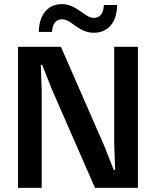

<svg xmlns="http://www.w3.org/2000/svg" viewBox="-20 -906 752 926"><path d="M66.9 0V-680.2H273.9L482.9 -202.1L528.8 -85.9L535.2 -86.9L530.8 -211.9V-680.2H645V0H438L229 -478L183.1 -594.2L176.8 -592.8L181.2 -467.8V0ZM167 -752Q168.5 -816.4 198.7 -851.3Q229 -886.2 279.8 -886.2Q316.9 -886.2 358.9 -857.9L384.8 -839.8Q385.3 -839.8 389.6 -836.7Q394 -833.5 394.8 -833.3Q395.5 -833 399.7 -830.6Q403.8 -828.1 405 -827.4Q406.2 -826.7 409.9 -825Q413.6 -823.2 415.5 -822.8Q417.5 -822.3 420.9 -821.3Q424.3 -820.3 427.2 -820.1Q430.2 -819.8 433.1 -819.8Q454.1 -819.8 466.8 -835.2Q479.5 -850.6 481 -881.8H544.9Q543.5 -816.9 513.2 -782.5Q482.9 -748 432.1 -748Q393.1 -748 353 -774.9L327.1 -793Q300.3 -813 278.8 -813Q257.8 -813 245.1 -797.6Q232.4 -782.2 231 -752Z"/></svg>

Font: TASA Orbiter Text SemiBold
Style: Regular
Weight: 600
Designer: Weizhong Zhang
Version: Version 1.000;Glyphs 3.1.2 (3151)